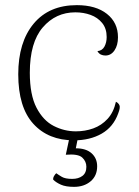

<svg xmlns="http://www.w3.org/2000/svg" viewBox="-20 -534 541 747"><path d="M268 12Q168 12 109.5 -52.5Q51 -117 51 -245Q51 -370 111 -442Q171 -514 279 -514Q353 -514 396 -480Q439 -446 439 -389Q439 -358 425.5 -338Q412 -318 390 -318Q381 -318 373 -321.5Q365 -325 359 -335Q378 -337 386.5 -353Q395 -369 395 -390Q395 -423 377.5 -444.5Q360 -466 332.5 -476Q305 -486 273 -486Q197 -486 146.5 -427.5Q96 -369 96 -251Q96 -165 122 -115Q148 -65 189 -44Q230 -23 275 -23Q311 -23 343 -34.5Q375 -46 398.5 -71.5Q422 -97 431 -138Q440 -134 444.5 -125Q449 -116 440 -93Q421 -40 375.5 -14Q330 12 268 12ZM284 -2 275 43Q315 43 336.5 62.5Q358 82 358 113Q358 150 332.5 171.5Q307 193 268 193Q236 193 217 184.5Q198 176 187 165Q186 158 190.5 150.5Q195 143 199 140Q207 146 220.5 154Q234 162 261 162Q285 162 300.5 150.5Q316 139 316 115Q316 94 300 79Q284 64 236 68L251 -2Z"/></svg>

Font: Arima Thin ExtraLight
Style: Regular
Weight: 250
Version: Version 1.100